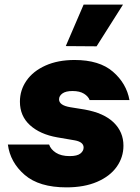

<svg xmlns="http://www.w3.org/2000/svg" viewBox="-20 -799 604 829"><path d="M511 -779 397 -599 264 -600 341 -779ZM14 -175H192Q199 -154 221.5 -139.5Q244 -125 281 -125Q313 -125 327 -136Q341 -147 341 -162Q341 -186 303 -193L227 -206Q153 -219 109.5 -258.5Q66 -298 66 -360Q66 -410 94.5 -451Q123 -492 176.5 -516Q230 -540 302 -540Q409 -540 467.5 -489.5Q526 -439 539 -367H367Q361 -383 342.5 -394.5Q324 -406 293 -406Q264 -406 249.5 -395.5Q235 -385 235 -370Q235 -344 284 -336L346 -326Q429 -311 471 -270Q513 -229 513 -170Q513 -120 484 -79Q455 -38 399.5 -14Q344 10 267 10Q149 10 86.5 -44Q24 -98 14 -175Z"/></svg>

Font: Be Vietnam Black
Style: Italic
Weight: 900
Italic angle: -9°
Designer: Lam Bao; Tony Le; Vietanh Nguyen
Foundry: Yellow Type Foundry
Version: Version 5.000